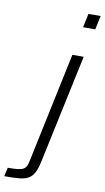

<svg xmlns="http://www.w3.org/2000/svg" viewBox="-202 -791 568 1038"><g transform="rotate(10 81.5 -271.5)"><path d="M196 -743 180 -667H247L263 -743ZM-89 152 -100 200C27 200 61 197 85 82L211 -510H149L21 96C11 143 -1 152 -89 152Z"/></g></svg>

Font: Saira UNSAM Light Italic
Style: Regular
Weight: 300
Italic angle: -12°
Designer: Hector Gatti with collaboration of the Omnibus-Type team
Foundry: Omnibus-Type
Version: Version 0.072;PS 000.072;hotconv 1.0.88;makeotf.lib2.5.64775